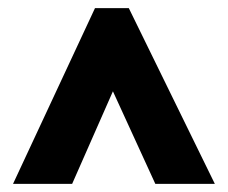

<svg xmlns="http://www.w3.org/2000/svg" viewBox="-20 -800 559 471"><path d="M12 -349H157L257 -576L361 -349H507L296 -780H213Z"/></svg>

Font: Noto Sans Malayalam UI Condensed Black
Style: Regular
Weight: 900
Width: 3
Designer: Jelle Bosma - Monotype Design Team
Foundry: Monotype Imaging Inc.
Version: Version 2.104